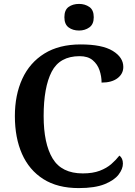

<svg xmlns="http://www.w3.org/2000/svg" viewBox="-20 -951 688 981"><path d="M382 10Q274 10 201.5 -36Q129 -82 92.5 -164.5Q56 -247 56 -358Q56 -466 94 -548.5Q132 -631 207 -677.5Q282 -724 392 -724Q502 -724 556 -691Q610 -658 610 -609Q610 -574 580.5 -551.5Q551 -529 499 -529Q499 -561 488.5 -592Q478 -623 453.5 -643.5Q429 -664 387 -664Q285 -664 244 -584.5Q203 -505 203 -358Q203 -217 249 -141Q295 -65 403 -65Q454 -65 489.5 -78.5Q525 -92 549 -113Q573 -134 590 -156Q608 -143 608 -115Q608 -88 586 -59Q564 -30 514.5 -10Q465 10 382 10ZM384 -795Q352 -795 330.5 -811Q309 -827 309 -863Q309 -900 330.5 -915.5Q352 -931 384 -931Q414 -931 436.5 -915.5Q459 -900 459 -863Q459 -827 436.5 -811Q414 -795 384 -795Z"/></svg>

Font: Noto Serif Myanmar SemiBold
Style: Regular
Weight: 600
Designer: Ben Mitchell and the Monotype Design Team
Foundry: Monotype Imaging Inc.
Version: Version 2.106; ttfautohint (v1.8.4.7-5d5b)